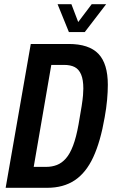

<svg xmlns="http://www.w3.org/2000/svg" viewBox="-20 -897 539 917"><path d="M7 0 127 -687H308Q405 -687 450 -640Q495 -593 495 -492Q495 -459 491.5 -420Q488 -381 480 -337Q460 -221 425.5 -146.5Q391 -72 337 -36Q283 0 205 0ZM141 -100H201Q228 -100 251.5 -109Q275 -118 294.5 -140Q314 -162 329 -201.5Q344 -241 355 -302Q365 -358 370 -390.5Q375 -423 376.5 -442Q378 -461 378 -474Q378 -516 367.5 -541Q357 -566 337 -576.5Q317 -587 286 -587H225ZM487 -877 385 -744H309L255 -877H321L368 -754H325L418 -877Z"/></svg>

Font: Archivo ExtraCondensed SemiBold
Style: Italic
Weight: 600
Width: 2
Italic angle: -10°
Designer: Hector Gatti
Foundry: Omnibus-Type
Version: Version 2.001